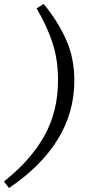

<svg xmlns="http://www.w3.org/2000/svg" viewBox="-65 -744 467 966"><path d="M155 -724Q227 -636 268 -543.5Q309 -451 309 -339Q309 -177 224.5 -41Q140 95 -20 202L-45 169Q91 61 159 -62Q227 -185 227 -341Q227 -442 200 -526Q173 -610 119 -702Z"/></svg>

Font: Source Serif 4 SmText
Style: Italic
Weight: 400
Italic angle: -12°
Designer: Frank Grießhammer
Foundry: Adobe
Version: Version 4.005;hotconv 1.1.0;makeotfexe 2.6.0